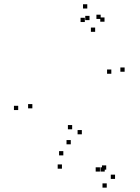

<svg xmlns="http://www.w3.org/2000/svg" viewBox="-20 -772 660 902"><path d="M520.5 68.5V48.5H500.5V68.5ZM479 25V5H459V25ZM449.5 34V14H429.5V34ZM472 34V14H452V34ZM364.5 -141V-161H344.5V-141ZM319 -164.5V-184.5H299V-164.5ZM312.5 -94V-114H292.5V-94ZM481.5 109.5V89.5H461.5V109.5ZM565.5 -435V-455H545.5V-435ZM453 -683V-703H433V-683ZM400.5 -677.5V-697.5H380.5V-677.5ZM427 -622.5V-642.5H407V-622.5ZM503 -425.5V-445.5H483V-425.5ZM277.5 -42V-62H257.5V-42ZM132 -263V-283H112V-263ZM378.5 -668.5V-688.5H358.5V-668.5ZM471 -670V-690H451V-670ZM390 -732V-752H370V-732ZM65.5 -255V-275H45.5V-255ZM271 20.5V0.5H251V20.5Z"/></svg>

Font: Monaspace Radon Dots Var
Style: Regular
Weight: 400
Designer: Riley Cran and the Lettermatic Team
Version: Version 1.100 (Monaspace Radon Dots)